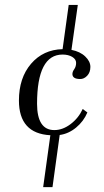

<svg xmlns="http://www.w3.org/2000/svg" viewBox="-20 -667 422 782"><path d="M201.2 -137.2Q235.4 -137.2 267.6 -161.6Q299.8 -186 316.9 -223.1L335.9 -209Q320.8 -172.9 290 -147.5Q259.3 -122.1 223.1 -117.2L193.8 95.2H155.8L185.1 -116.2Q57.1 -123 57.1 -257.8Q57.1 -349.6 106.4 -407.2Q155.8 -464.8 234.9 -466.8L259.8 -647H296.9L271 -463.9Q306.2 -457 327.1 -437Q348.1 -417 348.1 -394.5Q348.1 -372.1 335 -358.4Q321.8 -344.7 306.2 -345.2Q275.4 -345.2 274.9 -365.2Q274.9 -375 282.7 -385.7Q290 -396.5 290 -411.1Q290 -425.8 273.9 -435.5Q257.8 -444.8 234.9 -444.8Q130.9 -444.8 130.9 -244.1Q131.3 -137.2 201.2 -137.2Z"/></svg>

Font: Unna-Italic
Style: Italic
Weight: 400
Italic angle: -8°
Designer: Jorge de Buen U.
Foundry: Omnibus-Type
Version: Version 2.006;PS 002.006;hotconv 1.0.70;makeotf.lib2.5.58329